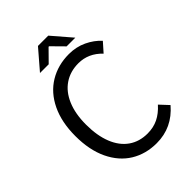

<svg xmlns="http://www.w3.org/2000/svg" viewBox="-239 -924 1043 1043"><g transform="rotate(-45 282.5 -403.0)"><path d="M520.5 -588.4 474.1 -536.1Q417 -596.2 340.3 -596.2Q277.8 -596.2 231.2 -564.9Q184.6 -533.7 159.2 -473.9Q133.8 -414.1 133.8 -331.1Q133.8 -246.1 158.2 -185.1Q182.6 -124 228.3 -92Q273.9 -60.1 336.4 -60.1Q381.8 -60.1 418.2 -77.9Q454.6 -95.7 486.8 -131.8L533.7 -81.5Q453.6 12.2 334.5 12.2Q251 12.2 186.5 -27.3Q122.1 -66.9 85.4 -143.8Q48.8 -220.7 48.8 -328.1Q48.8 -434.6 85.9 -511.5Q123 -588.4 189 -628.2Q254.9 -668 339.4 -668Q394.5 -668 441.7 -645.8Q488.8 -623.5 520.5 -588.4ZM251.5 -817.9H330.6L426.8 -706.1H359.9L293 -773.9H289.1L222.2 -706.1H155.3Z"/></g></svg>

Font: Varta
Style: Regular
Weight: 400
Designer: Joana Correia, Viktoriya Grabowska, Eben Sorkin
Foundry: Sorkin Type
Version: Version 1.003; ttfautohint (v1.3) -l 8 -r 24 -G 200 -x 12 -H